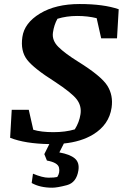

<svg xmlns="http://www.w3.org/2000/svg" viewBox="-20 -691 627 935"><path d="M558.1 -646 549.8 -504.4H472.7L450.7 -602.5Q406.7 -613.3 355.5 -613.3Q304.2 -613.3 259.8 -599.6Q243.2 -570.3 237.8 -532.2Q232.4 -494.1 264.4 -462.4Q296.4 -430.7 360.8 -390.6Q473.6 -320.3 502.9 -273.4Q532.2 -226.6 523.4 -166.5Q511.2 -83.5 433.6 -36.1Q374.5 -0.5 291 7.8L269 51.3Q320.3 60.5 344 80.3Q367.7 100.1 361.8 138.7Q352.5 198.2 305.7 210.7Q258.8 223.1 234.4 223.1Q174.8 223.1 134.3 200.2L140.6 154.8Q187 174.3 215.8 174.3Q245.1 174.3 258.8 170.9Q272.9 149.9 267.3 125.2Q261.7 100.6 208.5 90.8L195.8 59.6L220.2 10.7Q102.1 8.8 29.3 -20L37.1 -156.2H120.1L142.1 -59.1Q180.7 -47.4 239.7 -47.4Q298.8 -47.4 344.2 -61Q366.2 -95.7 372.1 -135.3Q377.9 -175.3 353.8 -207Q329.6 -238.8 247.1 -293Q145 -357.4 112.1 -399.9Q79.1 -442.4 88.9 -510.7Q98.6 -579.1 174.8 -625.2Q251 -671.4 367.7 -671.4Q484.4 -671.4 558.1 -646Z"/></svg>

Font: NoticiaText-BoldItalic
Style: Bold Italic
Weight: 700
Italic angle: -8°
Designer: JM Sole
Foundry: JM Sole
Version: Version 1.003